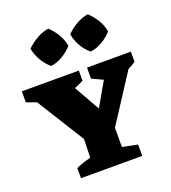

<svg xmlns="http://www.w3.org/2000/svg" viewBox="-168 -909 903 1016"><g transform="rotate(-20 283.0 -401.5)"><path d="M113 0V-57Q133 -66 154 -73Q175 -80 196 -85L199 -189L32 -457L-24 -477V-539H297V-482Q272 -469 246 -459L328 -314L405 -448L343 -477V-539H590V-482Q569 -468 547 -457L373 -189V-81L458 -64V0ZM220 -803Q247 -779 265.5 -747.5Q284 -716 290 -681Q267 -655 234.5 -635.5Q202 -616 168 -612Q142 -633 122.5 -666Q103 -699 96 -735Q121 -760 153 -778.5Q185 -797 220 -803ZM443 -803Q469 -779 488.5 -747.5Q508 -716 513 -681Q491 -655 458 -635.5Q425 -616 391 -612Q364 -633 345 -666Q326 -699 320 -735Q344 -760 376 -778.5Q408 -797 443 -803Z"/></g></svg>

Font: Piazzolla SC ExtraBold
Style: Regular
Weight: 800
Designer: Juan Pablo del Peral
Foundry: Huerta Tipografica
Version: Version 1.330